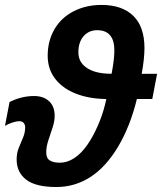

<svg xmlns="http://www.w3.org/2000/svg" viewBox="-27 -749 657 779"><path d="M528.3 -347.2Q501.5 -236.8 452.1 -153.8Q402.8 -71.3 339.8 -30.8Q276.9 9.8 201.7 9.8Q118.2 9.8 79.3 -20Q40.5 -49.8 40.5 -102.1Q40.5 -127.9 49.3 -149.4Q58.1 -170.9 66.7 -191.2Q75.2 -211.4 75.2 -233.4Q75.2 -242.2 69.3 -249.8Q63.5 -257.3 51.3 -257.3Q40.5 -257.3 23.7 -252Q6.8 -246.6 -6.8 -238.3L11.7 -335Q59.6 -359.4 111.3 -359.4Q149.4 -359.4 172.1 -338.4Q194.8 -317.4 194.8 -279.3Q194.8 -257.3 186.3 -231.4Q177.7 -205.6 169.2 -179.7Q160.6 -153.8 160.6 -130.9Q160.6 -107.4 175 -98.1Q189.5 -88.9 215.8 -88.9Q254.4 -88.9 291.5 -120.6Q315.9 -141.6 338.4 -178.2Q360.8 -214.8 378.2 -259Q395.5 -303.2 404.3 -347.2Q334 -348.1 280.8 -369.1Q227.1 -390.1 196.8 -429.4Q166.5 -468.8 166.5 -522.9Q166.5 -583.5 194.3 -630.9Q221.7 -677.7 272 -703.4Q322.3 -729 384.8 -729Q468.3 -729 513.7 -684.8Q559.1 -640.6 559.1 -554.2Q559.1 -510.3 547.9 -449.7H610.4L590.8 -347.2ZM425.8 -449.7Q437 -508.3 437 -543.9Q437 -626.5 367.2 -626.5Q333.5 -626.5 312.3 -602.3Q291 -578.1 291 -537.1Q291 -497.1 323.7 -474.6Q358.4 -449.7 425.8 -449.7Z"/></svg>

Font: Arimo
Style: Bold Italic
Weight: 700
Italic angle: -12°
Designer: Steve Matteson
Foundry: Monotype Imaging Inc.
Version: Version 1.33